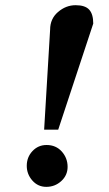

<svg xmlns="http://www.w3.org/2000/svg" viewBox="-20 -707 420 739"><path d="M338.9 -616.2 204.1 -208H149.9L172.9 -592.8Q172.9 -634.8 203.4 -660.9Q233.9 -687 271 -687Q307.6 -687 323.2 -669.9Q338.9 -652.8 338.9 -616.2ZM240.2 -64.9Q240.2 -32.2 215.8 -10Q191.4 12.2 158.2 12.2Q126 12.2 104.5 -12.2Q83 -36.6 83 -68.8Q83 -102.1 105 -125.5Q127 -148.9 159.2 -148.9Q195.3 -148.9 217.8 -123.8Q240.2 -98.6 240.2 -64.9Z"/></svg>

Font: Charis
Style: Bold Italic
Weight: 700
Italic angle: -11°
Designer: Walt Agee, Miriam Martin, Annie Olsen, Victor Gaultney, Lorna Priest, Alan Ward, Bob Hallissy, Martin Hosken, Sharon Cor
Foundry: SIL Global
Version: Version 7.000